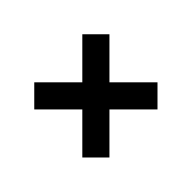

<svg xmlns="http://www.w3.org/2000/svg" viewBox="-95 -745 791 791"><g transform="rotate(-45 300.0 -350.0)"><path d="M81 -210 160 -131 300 -271 440 -131 519 -210 379 -350 519 -490 440 -569 300 -429 160 -569 81 -490 221 -350Z"/></g></svg>

Font: MCL Standard Medium
Style: Regular
Weight: 500
Designer: Květoslav Bartoš
Foundry: Florian Karsten
Version: Version 1.001;Glyphs 3.2.3 (3260)